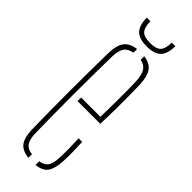

<svg xmlns="http://www.w3.org/2000/svg" viewBox="-244 -737 759 759"><g transform="rotate(45 135.0 -357.5)"><path d="M50 -85Q49 -138.5 48.5 -192.2Q48 -246 48 -299.5Q48 -353 48.5 -406.8Q49 -460.5 50 -514Q51 -557 67 -578.2Q83 -599.5 119 -604V-583.5Q93.5 -579.5 82.2 -563Q71 -546.5 70 -514Q69 -450.5 68.5 -399.2Q68 -348 68 -300.2Q68 -252.5 68.5 -200.8Q69 -149 70 -85Q71 -50 82.2 -34.5Q93.5 -19 119 -16V4Q82 0 66.5 -21.2Q51 -42.5 50 -85ZM159 4V-16.5Q183.5 -20 194.2 -35.2Q205 -50.5 206 -85Q207 -107.5 206.8 -133.2Q206.5 -159 205 -191H225Q226.5 -159 226.8 -133Q227 -107 226 -85Q224 -42.5 210 -21.2Q196 0 159 4ZM98 -292V-312H206Q207 -356.5 207.2 -395.5Q207.5 -434.5 207.2 -464.8Q207 -495 206 -514Q204 -546.5 193.2 -563Q182.5 -579.5 159 -584V-604Q193 -599.5 208.5 -578.5Q224 -557.5 226 -514Q226.5 -496 227 -465Q227.5 -434 227.2 -390.5Q227 -347 225 -292ZM138 -638Q96 -638 77.5 -656.8Q59 -675.5 58 -719H78Q79 -684.5 91.8 -670.8Q104.5 -657 138 -657Q172 -657 184.8 -670.8Q197.5 -684.5 198 -719H218Q217.5 -675.5 198.8 -656.8Q180 -638 138 -638Z"/></g></svg>

Font: Big Shoulders Stencil Display SC Thin
Style: Regular
Weight: 100
Designer: Patric King
Foundry: XO Type Co
Version: Version 2.001